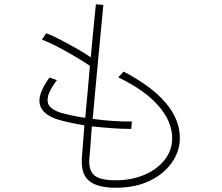

<svg xmlns="http://www.w3.org/2000/svg" viewBox="-20 -835 1040 901"><path d="M824 -187Q824 -127 787.5 -73.5Q751 -20 683.5 13Q616 46 523 46Q438 46 399 14.5Q360 -17 364 -90Q365 -108 368.5 -150Q372 -192 376 -247Q339 -253 307 -260Q275 -267 252 -274Q179 -297 167 -344.5Q155 -392 212 -471L247 -459Q211 -411 205 -381Q199 -351 215 -334Q231 -317 262 -307Q308 -293 380 -282Q385 -338 391 -401.5Q397 -465 402 -526Q380 -541 349.5 -559.5Q319 -578 286.5 -596Q254 -614 225 -628Q196 -642 177 -649L197 -679Q224 -669 261.5 -649.5Q299 -630 338 -608Q377 -586 406 -566Q406 -566 408 -588.5Q410 -611 413.5 -648.5Q417 -686 421.5 -729.5Q426 -773 430 -815L465 -812Q450 -653 438.5 -532.5Q427 -412 421 -344.5Q415 -277 415 -277Q460 -271 508 -267.5Q556 -264 599 -265L596 -230Q552 -230 504.5 -233.5Q457 -237 411 -242Q407 -187 404 -146.5Q401 -106 399 -88Q396 -33 424 -11Q452 11 523 11Q596 11 656 -14Q716 -39 752 -84Q788 -129 788 -187Q788 -264 724 -338Q660 -412 535 -472L560 -499Q824 -361 824 -187Z"/></svg>

Font: Zen Kaku Gothic Antique Light
Style: Regular
Weight: 300
Designer: Yoshimichi Ohira
Foundry: Positype
Version: Version 1.001